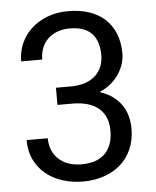

<svg xmlns="http://www.w3.org/2000/svg" viewBox="-52 -766 667 820"><g transform="rotate(-5 281.0 -356.0)"><path d="M190.4 -399.4H254.9Q290 -399.4 316.4 -408.7Q342.8 -418 360.4 -434.3Q377.9 -450.7 386.7 -472.9Q395.5 -495.1 395.5 -521.5Q395.5 -582.5 364.7 -614.5Q334 -646.5 271 -646.5Q242.2 -646.5 218.5 -637.9Q194.8 -629.4 178 -613.5Q161.1 -597.7 151.9 -575Q142.6 -552.2 142.6 -524.4H52.2Q52.2 -565.4 67.9 -601.1Q83.5 -636.7 112.3 -663.3Q141.1 -689.9 181.4 -705.3Q221.7 -720.7 271 -720.7Q319.3 -720.7 358.9 -707.8Q398.4 -694.8 426.5 -669.7Q454.6 -644.5 470.2 -606.9Q485.8 -569.3 485.8 -519.5Q485.8 -499.5 479.2 -477.5Q472.7 -455.6 459.2 -434.6Q445.8 -413.6 424.6 -395.3Q403.3 -377 374 -364.7Q409.2 -353.5 432.9 -335.2Q456.5 -316.9 470.7 -294.4Q484.9 -272 490.7 -247.1Q496.6 -222.2 496.6 -198.2Q496.6 -148.4 479.5 -109.6Q462.4 -70.8 432.1 -44.4Q401.9 -18.1 360.8 -4.2Q319.8 9.8 271.5 9.8Q225.1 9.8 184.1 -3.2Q143.1 -16.1 112.3 -41.3Q81.5 -66.4 63.7 -103.3Q45.9 -140.1 45.9 -187.5H136.7Q136.7 -159.7 146 -137Q155.3 -114.3 172.9 -97.9Q190.4 -81.5 215.3 -72.8Q240.2 -64 271.5 -64Q302.7 -64 327.6 -72Q352.5 -80.1 370.1 -96.7Q387.7 -113.3 397 -138.2Q406.2 -163.1 406.2 -196.3Q406.2 -229.5 395.5 -253.9Q384.8 -278.3 365 -294.2Q345.2 -310.1 317.4 -317.9Q289.6 -325.7 254.9 -325.7H190.4Z"/></g></svg>

Font: RobotoDraft
Style: Regular
Weight: 400
Designer: Google
Foundry: Google
Version: Version 2.000988-w1; 2014